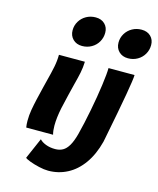

<svg xmlns="http://www.w3.org/2000/svg" viewBox="-143 -884 999 1211"><g transform="rotate(15 356.0 -279.0)"><path d="M330.1 -784.7Q367.2 -784.7 389.6 -762.7Q412.1 -740.7 412.1 -706.1Q412.1 -673.8 396.5 -646.7Q380.9 -619.6 353.3 -603.8Q325.7 -587.9 291.5 -587.9Q254.9 -587.9 231.9 -610.6Q209 -633.3 209 -668.9Q209 -700.7 225.1 -727.3Q241.2 -753.9 268.8 -769.3Q296.4 -784.7 330.1 -784.7ZM307.1 -340.8Q293.5 -288.1 289.6 -270L267.6 -175.3Q253.9 -108.9 253.9 -58.1Q253.9 -24.9 260.7 0H85.4Q82 -20 82 -43.5Q82 -80.1 88.1 -115.2Q94.2 -150.4 103.5 -190.9L122.6 -270.5L133.3 -313.5Q149.4 -375 157.7 -416.5Q166 -458 166 -496.6H335.4Q334 -458 327.1 -424.3Q320.3 -390.6 307.1 -340.8ZM585 -69.3 579.1 -39.6Q556.6 47.4 513.9 107.2Q471.2 167 413.6 197Q356 227.1 289.1 227.1Q262.2 227.1 228.3 219.2Q194.3 211.4 167.2 201.2Q140.1 190.9 134.3 184.1L193.8 47.4Q207.5 63 234.6 73.5Q261.7 84 295.9 84Q324.7 84 345.9 72Q367.2 60.1 383.8 31.7Q400.4 3.4 413.6 -45.9Q432.6 -119.6 450.4 -211.9Q468.3 -304.2 479 -382.8Q489.7 -461.4 489.7 -496.6H659.7Q659.7 -446.8 585 -69.3ZM629.9 -784.7Q667 -784.7 689.5 -762.7Q711.9 -740.7 711.9 -706.1Q711.9 -673.8 696.3 -646.7Q680.7 -619.6 653.1 -603.8Q625.5 -587.9 591.3 -587.9Q554.7 -587.9 531.7 -610.6Q508.8 -633.3 508.8 -668.9Q508.8 -700.7 524.9 -727.3Q541 -753.9 568.6 -769.3Q596.2 -784.7 629.9 -784.7Z"/></g></svg>

Font: Lesson One Extra
Style: Italic
Weight: 800
Italic angle: -14°
Designer: But Ko, Victor Gaultney, Annie Olsen, Julie Remington, Don Collingsworth, Eric Hays, Becca Hirsbrunner
Version: Version 1.100